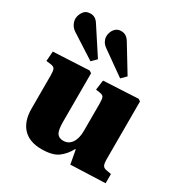

<svg xmlns="http://www.w3.org/2000/svg" viewBox="-188 -963 1073 1122"><g transform="rotate(30 348.0 -401.5)"><path d="M248 14Q166 14 123 -32Q80 -78 80 -163V-386Q80 -414 75 -427Q70 -440 48 -443L16 -447L21 -513L263 -525L278 -515V-189Q278 -132 291 -112Q304 -92 334 -92Q369 -92 389.5 -121.5Q410 -151 410 -203V-386Q410 -418 404.5 -429Q399 -440 378 -443L351 -447L360 -513L594 -525L608 -515V-128Q608 -97 614.5 -84.5Q621 -72 641 -69L673 -63V-1L440 8L423 -85H419Q396 -41 359 -13.5Q322 14 248 14ZM440 -574 285 -684Q264 -698 255.5 -715Q247 -732 247 -748Q247 -762 253.5 -778Q260 -794 273.5 -805.5Q287 -817 309 -817Q326 -817 339.5 -809Q353 -801 365 -782L472 -606ZM240 -574 78 -678Q58 -691 48.5 -709.5Q39 -728 39 -746Q39 -769 54.5 -792.5Q70 -816 102 -816Q118 -816 131.5 -808.5Q145 -801 157 -782L272 -606Z"/></g></svg>

Font: Literata 36pt ExtraBold
Style: Regular
Weight: 800
Designer: Latin by Veronika Burian and Jose Scaglione. Greek by Irene Vlachou. Cyrillic by Vera Evstafieva.
Foundry: TypeTogether
Version: Version 3.002